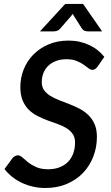

<svg xmlns="http://www.w3.org/2000/svg" viewBox="-20 -930 552 958"><path d="M2.5 0ZM467.5 -598.5Q461 -590 455 -585.8Q449 -581.5 440.5 -581.5Q431.5 -581.5 421.2 -589.8Q411 -598 396.5 -608Q382 -618 361.5 -626.2Q341 -634.5 311.5 -634.5Q282 -634.5 259 -625.5Q236 -616.5 220.2 -601.2Q204.5 -586 196.5 -565.2Q188.5 -544.5 188.5 -520.5Q188.5 -496 200.2 -479.8Q212 -463.5 231.5 -451.5Q251 -439.5 275.5 -430Q300 -420.5 326 -410.5Q352 -400.5 376.5 -387.8Q401 -375 420.5 -356.2Q440 -337.5 451.8 -311Q463.5 -284.5 463.5 -247Q463.5 -195 445.5 -148.5Q427.5 -102 394.2 -67.2Q361 -32.5 313.2 -12.2Q265.5 8 206 8Q174.5 8 144.8 1.2Q115 -5.5 89 -17.8Q63 -30 41 -47.5Q19 -65 2.5 -86.5L42 -140.5Q47 -146.5 54.2 -150.8Q61.5 -155 69.5 -155Q80.5 -155 92 -144.2Q103.5 -133.5 120.2 -120.2Q137 -107 161 -96.2Q185 -85.5 220.5 -85.5Q251.5 -85.5 276.5 -95Q301.5 -104.5 318.8 -121.8Q336 -139 345.2 -163.8Q354.5 -188.5 354.5 -218.5Q354.5 -244.5 342.8 -261.5Q331 -278.5 311.8 -290.5Q292.5 -302.5 268 -311Q243.5 -319.5 218 -329Q192.5 -338.5 168 -350.8Q143.5 -363 124.2 -381.8Q105 -400.5 93.2 -428.2Q81.5 -456 81.5 -496Q81.5 -541.5 98 -583.2Q114.5 -625 145.8 -657Q177 -689 221.5 -708.2Q266 -727.5 322 -727.5Q350.5 -727.5 376.5 -721.8Q402.5 -716 425.5 -705.2Q448.5 -694.5 467.2 -679.5Q486 -664.5 500.5 -646.5ZM489.5 -773.5H418Q411.5 -773.5 403 -776Q394.5 -778.5 386.5 -791L348 -851.5Q345.5 -855.5 343 -861L336 -851.5L283.5 -791Q273 -778.5 263.8 -776Q254.5 -773.5 248.5 -773.5H179.5L305.5 -910.5H394.5Z"/></svg>

Font: Lato Semibold
Style: Italic
Weight: 600
Italic angle: -7°
Designer: Lukasz Dziedzic
Foundry: tyPoland Lukasz Dziedzic
Version: Version 2.006; 2014-01-15